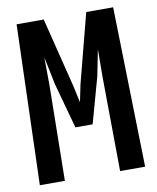

<svg xmlns="http://www.w3.org/2000/svg" viewBox="-78 -755 656 801"><g transform="rotate(-10 250.0 -355.0)"><path d="M366 -16 362 -422 363 -533 341 -422 287 -228H214L161 -421L137 -538L138 -421L132 -16H26L47 -694H162L235 -401L251 -328L266 -401L342 -694H456L472 -16Z"/></g></svg>

Font: D2Coding
Style: Bold
Weight: 700
Monospace: yes
Designer: Yong-Rak Park; Jeong-Hwan Yoon; Sang-Min Lee;
Foundry: NHN Corporation
Version: Version 1.3.2; Build 20180524